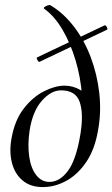

<svg xmlns="http://www.w3.org/2000/svg" viewBox="-20 -747 456 780"><path d="M154 13Q103 13 71 -14.5Q39 -42 28 -87.5Q17 -133 27 -186Q40 -259 76.5 -306Q113 -353 158.5 -376Q204 -399 242 -399Q276 -399 305.5 -382Q335 -365 349 -333L307 -204Q319 -278 313.5 -355Q308 -432 287 -502Q266 -572 233.5 -627Q201 -682 159 -712Q156 -715 161.5 -719Q167 -723 175 -725.5Q183 -728 186 -725Q239 -693 281 -638Q323 -583 349 -513.5Q375 -444 383.5 -367.5Q392 -291 378 -216Q365 -140 330.5 -89Q296 -38 249.5 -12.5Q203 13 154 13ZM181 -8Q223 -8 256.5 -53.5Q290 -99 307 -204Q320 -287 303.5 -333.5Q287 -380 228 -380Q187 -380 149.5 -337Q112 -294 100 -215Q92 -159 98.5 -112Q105 -65 126.5 -36.5Q148 -8 181 -8ZM141 -496Q137 -494 132 -503.5Q127 -513 131 -514L405 -644Q409 -646 414 -637Q419 -628 414 -626Z"/></svg>

Font: Cormorant Medium
Style: Italic
Weight: 500
Italic angle: -10°
Designer: Christian Thalmann (Catharsis Fonts)
Foundry: Catharsis Fonts
Version: Version 4.000